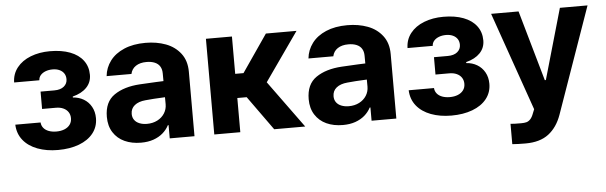

<svg xmlns="http://www.w3.org/2000/svg" viewBox="-48 -699 3343 1060"><g transform="rotate(-5 1624.0 -169.0)"><path d="M251.8 -92.2Q277.1 -92.2 296.6 -100.1Q316 -108 327 -122.9Q338 -137.8 338 -158.4Q338 -178.1 328.3 -192.7Q318.7 -207.2 301.1 -215.2Q283.6 -223.2 260.2 -223.2H183.6V-319.4H260.2Q294.3 -319.4 313.3 -335.1Q332.2 -350.9 332.2 -375.2Q332.2 -393.7 323.5 -407.1Q314.7 -420.6 298.5 -428.1Q282.3 -435.7 260.3 -435.7Q238.3 -435.7 220.8 -428.9Q203.3 -422.1 193.1 -410.2Q182.9 -398.3 182.4 -382.3H42.6Q43.4 -429.2 71.1 -464.3Q98.8 -499.4 146.9 -518.3Q195.1 -537.1 254.2 -537.1Q318.7 -537.1 365.7 -519.2Q412.8 -501.2 437.9 -467.5Q463.1 -433.9 463.1 -388Q463.1 -346.7 435.6 -318.1Q408.2 -289.5 358.3 -276.8V-271.4Q391.3 -269.4 418 -253.7Q444.6 -238 460 -210.4Q475.5 -182.9 475.5 -146.9Q475.5 -98.9 447.3 -63.3Q419.2 -27.8 368.6 -8.8Q318 10.2 252.2 10.2Q188.8 10.2 138.7 -8.6Q88.6 -27.5 59.7 -63.4Q30.7 -99.4 28.7 -149.6H168.9Q169.8 -132.6 180.4 -119.3Q191 -106.1 209.6 -99.1Q228.3 -92.2 251.8 -92.2Z M803.3 -225.3 756.5 -221.4Q717.9 -218 696 -200.2Q674 -182.4 674 -152.6Q674 -133 684.1 -119.1Q694.1 -105.2 712.3 -98Q730.5 -90.7 753.3 -90.7Q785.9 -90.7 811.4 -103.8Q836.9 -116.9 851.1 -139.5Q865.4 -162.1 865.4 -189.6L864.3 -360.7Q864.3 -383.3 854.7 -399.2Q845.1 -415.1 826 -423.2Q806.9 -431.3 780.1 -431.3Q743.9 -431.3 720.8 -415.9Q697.8 -400.5 691.9 -372.7H554.3Q559 -419.5 587.1 -456.9Q615.2 -494.3 665.3 -515.7Q715.3 -537.1 783.5 -537.1Q845.4 -537.1 896 -518.2Q946.5 -499.3 977.6 -458.9Q1008.7 -418.5 1008.7 -357.3V0H871.5V-73.4H867.6Q854.5 -48.4 833.1 -30Q811.7 -11.5 781.5 -0.8Q751.2 9.9 712.1 9.9Q660.8 9.9 621.2 -8.2Q581.5 -26.4 558.7 -62.1Q535.9 -97.8 535.9 -148.2Q535.9 -231.2 590.6 -268.7Q645.3 -306.3 732.9 -311.6Q747.6 -313.1 823.3 -316.4L871.3 -318.3L872.2 -229Q852.4 -228.4 803.3 -225.3Z M1118.4 -530.3H1262.6V-323.4H1308.6L1450.7 -530.3H1620.5L1432 -261.8L1622.4 0H1450.4L1314.5 -189.5H1262.6V0H1118.4Z M1921.9 -225.3 1875.1 -221.4Q1836.6 -218 1814.6 -200.2Q1792.7 -182.4 1792.7 -152.6Q1792.7 -133 1802.7 -119.1Q1812.7 -105.2 1830.9 -98Q1849.1 -90.7 1872 -90.7Q1904.6 -90.7 1930.1 -103.8Q1955.5 -116.9 1969.8 -139.5Q1984 -162.1 1984 -189.6L1982.9 -360.7Q1982.9 -383.3 1973.3 -399.2Q1963.8 -415.1 1944.6 -423.2Q1925.5 -431.3 1898.8 -431.3Q1862.5 -431.3 1839.5 -415.9Q1816.5 -400.5 1810.6 -372.7H1672.9Q1677.7 -419.5 1705.8 -456.9Q1733.9 -494.3 1783.9 -515.7Q1834 -537.1 1902.1 -537.1Q1964 -537.1 2014.6 -518.2Q2065.2 -499.3 2096.2 -458.9Q2127.3 -418.5 2127.3 -357.3V0H1990.1V-73.4H1986.2Q1973.1 -48.4 1951.7 -30Q1930.3 -11.5 1900.1 -0.8Q1869.9 9.9 1830.8 9.9Q1779.4 9.9 1739.8 -8.2Q1700.2 -26.4 1677.4 -62.1Q1654.5 -97.8 1654.5 -148.2Q1654.5 -231.2 1709.2 -268.7Q1763.9 -306.3 1851.5 -311.6Q1866.3 -313.1 1942 -316.4L1989.9 -318.3L1990.9 -229Q1971 -228.4 1921.9 -225.3Z M2431.9 -92.2Q2457.3 -92.2 2476.7 -100.1Q2496.2 -108 2507.2 -122.9Q2518.2 -137.8 2518.2 -158.4Q2518.2 -178.1 2508.5 -192.7Q2498.9 -207.2 2481.3 -215.2Q2463.7 -223.2 2440.3 -223.2H2363.8V-319.4H2440.3Q2474.5 -319.4 2493.5 -335.1Q2512.4 -350.9 2512.4 -375.2Q2512.4 -393.7 2503.7 -407.1Q2494.9 -420.6 2478.7 -428.1Q2462.5 -435.7 2440.5 -435.7Q2418.5 -435.7 2401 -428.9Q2383.5 -422.1 2373.3 -410.2Q2363 -398.3 2362.6 -382.3H2222.8Q2223.6 -429.2 2251.3 -464.3Q2278.9 -499.4 2327.1 -518.3Q2375.2 -537.1 2434.4 -537.1Q2498.9 -537.1 2545.9 -519.2Q2592.9 -501.2 2618.1 -467.5Q2643.3 -433.9 2643.3 -388Q2643.3 -346.7 2615.8 -318.1Q2588.3 -289.5 2538.5 -276.8V-271.4Q2571.5 -269.4 2598.1 -253.7Q2624.7 -238 2640.2 -210.4Q2655.7 -182.9 2655.7 -146.9Q2655.7 -98.9 2627.5 -63.3Q2599.3 -27.8 2548.7 -8.8Q2498.1 10.2 2432.4 10.2Q2369 10.2 2318.9 -8.6Q2268.7 -27.5 2239.8 -63.4Q2210.9 -99.4 2208.8 -149.6H2349.1Q2350 -132.6 2360.6 -119.3Q2371.2 -106.1 2389.8 -99.1Q2408.4 -92.2 2431.9 -92.2Z M2752.7 196.7V83.9L2777.2 85.5Q2792.2 85.9 2811.4 85.9Q2829 85.9 2840.7 82.9Q2852.4 79.9 2862.7 69.2Q2873 58.5 2880.7 37.3L2889.7 15L2698.9 -530.3H2851L2962.3 -139.8H2968.2L3080.1 -530.3H3233.3L3026.3 57.9Q3002.3 125.5 2954.4 162.4Q2906.5 199.2 2826.1 199.2Q2783.6 199.2 2752.7 196.7Z"/></g></svg>

Font: Pretendard Std Variable
Style: Regular
Weight: 400
Designer: Base glyphs from Inter by Rasmus Andersson; Hangeul glyphs from Noto Sans CJK(Source Han Sans) by Jang Soo-young and Kan
Foundry: Kil Hyung-jin
Version: Version 1.309;Glyphs 3.2 (3225)